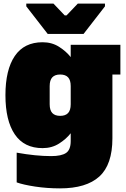

<svg xmlns="http://www.w3.org/2000/svg" viewBox="-20 -803 694 1059"><path d="M72 203V39Q178 58 262 58Q319 58 344.5 40.5Q370 23 370 -25V-68Q345 -36 305.5 -11Q266 14 215 14Q113 14 61.5 -62Q10 -138 10 -278Q10 -418 61.5 -494Q113 -570 215 -570Q266 -570 305.5 -545Q345 -520 370 -488V-556H644V-392H600V-40Q600 105 528 170.5Q456 236 311 236Q239 236 173.5 226Q108 216 72 203ZM370 -228V-328Q370 -361 355.5 -376.5Q341 -392 312 -392Q283 -392 268.5 -376.5Q254 -361 254 -328V-228Q254 -195 268.5 -179.5Q283 -164 312 -164Q341 -164 355.5 -179.5Q370 -195 370 -228ZM243 -616 125 -768V-783H275L337 -718H347L409 -783H559V-768L441 -616Z"/></svg>

Font: Alfa Slab One
Style: Regular
Weight: 400
Designer: JM Sole
Foundry: JM Sole
Version: Version 2.000